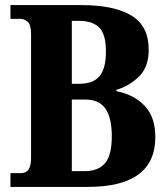

<svg xmlns="http://www.w3.org/2000/svg" viewBox="-20 -734 660 754"><path d="M21 0V-54H61Q82 -54 92 -68Q102 -82 102 -115V-600Q102 -637 88.5 -648.5Q75 -660 60 -660H21V-714H299Q428 -714 496 -673Q564 -632 564 -539Q564 -471 526.5 -434Q489 -397 437 -381V-376Q505 -363 547.5 -319Q590 -275 590 -196Q590 0 325 0ZM292 -405Q346 -405 371 -435Q396 -465 396 -532Q396 -600 369.5 -626Q343 -652 291 -652H262V-405ZM314 -62Q365 -62 392 -92.5Q419 -123 419 -199Q419 -272 394 -307.5Q369 -343 316 -343H262V-62Z"/></svg>

Font: Noto Serif Thai Condensed ExtraBold
Style: Regular
Weight: 800
Width: 3
Designer: Monotype Design Team
Foundry: Monotype Imaging Inc.
Version: Version 2.002; ttfautohint (v1.8.4.7-5d5b)